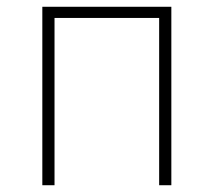

<svg xmlns="http://www.w3.org/2000/svg" viewBox="-20 -547 631 567"><path d="M105 0V-527H486V0H450V-494H141V0Z"/></svg>

Font: Source Han Sans SC ExtraLight
Style: Regular
Weight: 250
Designer: Ryoko NISHIZUKA 西塚涼子 (kana, bopomofo & ideographs); Paul D. Hunt (Latin, Greek & Cyrillic); Sandoll Communications 산돌커뮤니
Foundry: Adobe
Version: Version 2.004;hotconv 1.0.118;makeotfexe 2.5.65603